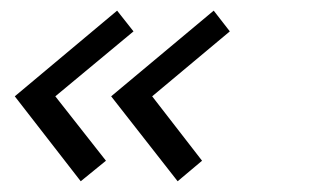

<svg xmlns="http://www.w3.org/2000/svg" viewBox="-20 -414 586 361"><path d="M359.9 -111.8 314 -73.2 189 -232.9 381.8 -394 412.1 -355 266.1 -232.9ZM179.2 -111.8 131.8 -73.2 7.8 -232.9 200.2 -394 231 -355 84 -232.9Z"/></svg>

Font: Anonymous Pro
Style: Italic
Weight: 400
Italic angle: -12°
Monospace: yes
Designer: Mark Simonson
Version: Version 1.003